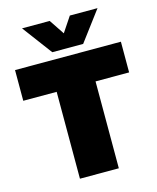

<svg xmlns="http://www.w3.org/2000/svg" viewBox="-133 -1015 907 1106"><g transform="rotate(-15 320.5 -461.5)"><path d="M4.9 -518.1V-701.2H636.2V-518.1H436V0H204.1V-518.1ZM106 -922.9H271L331.1 -833L391.1 -922.9H556.2L422.9 -745.1H238.8Z"/></g></svg>

Font: Trueno Black
Style: Regular
Weight: 900
Designer: Julieta Ulanovsky
Foundry: Julieta Ulanovsky
Version: Version 3.001b | FøM Fix